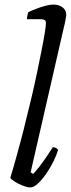

<svg xmlns="http://www.w3.org/2000/svg" viewBox="-20 -820 310 840"><path d="M113 0Q100 0 80.5 -7.5Q61 -15 45 -25Q29 -35 25 -42Q29 -55 36.5 -80Q44 -105 53 -138.5Q62 -172 72.5 -210.5Q83 -249 92 -288Q105 -339 118 -394Q131 -449 142 -502Q153 -555 162 -600Q171 -645 176 -676.5Q181 -708 181 -719Q181 -729 175 -732.5Q169 -736 158 -736H98Q98 -743 100 -753Q102 -763 104 -767Q121 -775 141 -782.5Q161 -790 180 -795Q199 -800 214 -800Q237 -800 253.5 -788Q270 -776 270 -754Q270 -752 266.5 -732.5Q263 -713 257 -690L114 -66L125 -59Q135 -69 151 -89.5Q167 -110 183.5 -134Q200 -158 211 -176Q218 -176 225 -172.5Q232 -169 234 -164Q228 -143 214.5 -115Q201 -87 183 -61Q165 -35 146.5 -17.5Q128 0 113 0Z"/></svg>

Font: Texturina Medium 12pt Light
Style: Italic
Weight: 300
Italic angle: -11°
Version: Version 1.002